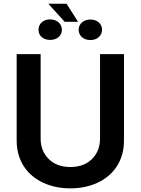

<svg xmlns="http://www.w3.org/2000/svg" viewBox="-20 -1025 774 1056"><path d="M203.5 -727.3V-263.1Q203.5 -195 247.9 -150.6Q291.9 -106.5 366.8 -106.5Q442.1 -106.5 486.2 -150.6Q530.2 -194.6 530.2 -263.1V-727.3H661.9V-252.1Q661.9 -209.9 651.5 -174Q641 -138.1 621.6 -108.8Q602.3 -79.5 575.5 -57.2Q548.7 -34.8 515.8 -19.7Q483 -4.6 445.3 3.2Q407.7 11 366.8 11Q327.4 11 290.1 3.6Q252.8 -3.9 220 -18.8Q187.1 -33.7 160 -55.8Q132.8 -77.8 113.1 -107.1Q93.4 -136.4 82.6 -172.6Q71.7 -208.8 71.7 -252.1V-727.3ZM191.8 -861.5Q191.8 -873.2 196.2 -883.7Q200.6 -894.2 208.8 -901.8Q217 -909.4 228.7 -913.9Q240.4 -918.3 255 -918.3Q269.9 -918.3 282 -913.9Q294 -909.4 302.6 -901.8Q311.1 -894.2 315.7 -883.7Q320.3 -873.2 320.3 -861.5Q320.3 -849.4 315.7 -839.1Q311.1 -828.8 302.7 -821.4Q294.4 -813.9 282.5 -809.7Q270.6 -805.4 255.7 -805.4Q240.8 -805.4 228.9 -809.8Q217 -814.3 208.6 -821.7Q200.3 -829.2 196 -839.5Q191.8 -849.8 191.8 -861.5ZM412.6 -861.2Q412.6 -872.9 417.1 -883.2Q421.5 -893.5 430 -901.1Q438.6 -908.7 450.5 -913.2Q462.4 -917.6 477.3 -917.6Q492.2 -917.6 503.9 -913.2Q515.6 -908.7 524 -901.1Q532.3 -893.5 536.8 -883.3Q541.2 -873.2 541.2 -861.5Q541.2 -849.8 536.8 -839.5Q532.3 -829.2 524.1 -821.6Q516 -813.9 504.1 -809.3Q492.2 -804.7 477.3 -804.7Q462.4 -804.7 450.5 -809.1Q438.6 -813.6 430 -821.2Q421.5 -828.8 417.1 -839.1Q412.6 -849.4 412.6 -861.2ZM245.4 -1004.6H345.9L409.4 -905.2H335.6Z"/></svg>

Font: Inter P Semi Bold
Style: Regular
Weight: 600
Designer: Rasmus Andersson
Foundry: rsms
Version: Version 3.018;git-588b23468